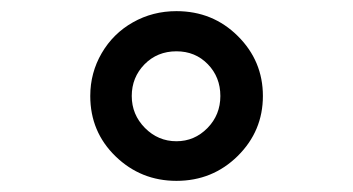

<svg xmlns="http://www.w3.org/2000/svg" viewBox="-20 -716 640 348"><path d="M456.5 -542Q456.5 -478.5 410.9 -433.3Q365.2 -388.2 299.8 -388.2Q235.4 -388.2 189.5 -432.6Q143.6 -477.1 143.6 -542Q143.6 -584 164.3 -619.6Q185.1 -655.3 220.9 -675.5Q256.8 -695.8 299.8 -695.8Q365.7 -695.8 411.1 -650.6Q456.5 -605.5 456.5 -542ZM379.4 -542Q379.4 -576.2 356.7 -599.6Q334 -623 299.8 -623Q265.1 -623 241.9 -599.4Q218.8 -575.7 218.8 -542Q218.8 -508.3 242.7 -484.1Q266.6 -460 299.8 -460Q332.5 -460 356 -483.9Q379.4 -507.8 379.4 -542Z"/></svg>

Font: Cousine
Style: Bold
Weight: 700
Monospace: yes
Designer: Steve Matteson
Foundry: Ascender Corporation
Version: Version 1.20